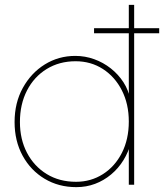

<svg xmlns="http://www.w3.org/2000/svg" viewBox="-20 -760 675 790"><path d="M367 -623V-644H635V-623ZM294 10Q221 10 163.5 -24.5Q106 -59 73 -119.5Q40 -180 40 -258Q40 -337 74 -398.5Q108 -460 164.5 -495Q221 -530 290 -530Q330 -530 367.5 -516.5Q405 -503 436 -478.5Q467 -454 488 -421.5Q509 -389 516 -350L510 -353V-740H532V0H510V-172L519 -175Q509 -135 488 -101Q467 -67 437 -42Q407 -17 371 -3.5Q335 10 294 10ZM293 -12Q354 -12 403.5 -43.5Q453 -75 481.5 -131Q510 -187 510 -260Q510 -332 481.5 -388Q453 -444 403.5 -476Q354 -508 291 -508Q224 -508 172 -476Q120 -444 91 -387.5Q62 -331 62 -258Q62 -187 91 -131.5Q120 -76 172 -44Q224 -12 293 -12Z"/></svg>

Font: Lexend Deca Thin
Style: Regular
Weight: 250
Designer: Bonnie Shaver-Troup, Thomas Jockin
Foundry: Lexend
Version: Version 1.007